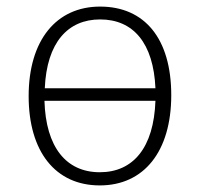

<svg xmlns="http://www.w3.org/2000/svg" viewBox="-20 -552 607 583"><path d="M284 -532C151 -532 67 -430 67 -260C67 -92 148 11 283 11C417 11 500 -92 500 -263C500 -435 419 -532 284 -532ZM284 -493C385 -493 446 -421 452 -284H116C122 -423 186 -493 284 -493ZM283 -29C181 -29 119 -105 115 -246H452C447 -103 384 -29 283 -29Z"/></svg>

Font: Fira Sans ExtraLight
Style: Regular
Weight: 200
Designer: bBox Type GmbH & Carrois Corporate GbR & Edenspiekermann AG
Foundry: bBox Type GmbH & Carrois Corporate GbR & Edenspiekermann AG
Version: Version 4.300;PS 004.300;hotconv 1.0.88;makeotf.lib2.5.64775